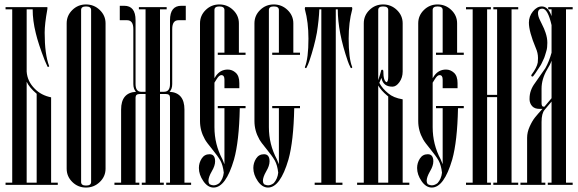

<svg xmlns="http://www.w3.org/2000/svg" viewBox="-20 -832 2602 864"><path d="M5 0V-10H35V-790H5V-800H193Q194 -796 193 -790Q181 -724 181 -685Q181 -588 201 -535Q202 -532 197 -531Q195 -530 194 -532Q194 -533 188.5 -544Q183 -555 181 -561Q152 -636 141 -683Q127 -739 127 -790H100V-510Q103 -466 136 -433Q165 -403 210 -394V-10H240V0ZM100 -464V-10H145V-410Q112 -438 100 -464Z M455 -727V-73Q455 -38 429 -13Q403 12 367 12Q331 12 305.5 -13Q280 -38 280 -73V-727Q280 -762 305.5 -787Q331 -812 367 -812Q403 -812 429 -787Q455 -762 455 -727ZM345 -787V-13Q345 3 367 3Q390 3 390 -13V-787Q390 -803 367 -803Q345 -803 345 -787Z M840 0H728V-10H745V-393Q745 -409 726 -409H700V-10H717V0H618V-10H635V-409H609Q590 -409 590 -393V-10H607V0H495V-10H525V-339Q525 -415 592 -419Q580 -431 580 -454V-701Q580 -741 552 -741H519V-806H539Q590 -806 590 -741V-454Q590 -420 614 -419H635V-790H605V-800H730V-790H700V-419H718Q745 -419 745 -454V-741Q745 -806 796 -806H816V-741H783Q755 -741 755 -701V-454Q755 -431 743 -419Q810 -415 810 -339V-10H840Z M952 -491Q972 -519 1005 -519Q1025 -519 1041 -504.5Q1057 -490 1057 -458V-435H990V-474Q990 -494 976 -494Q966 -494 955 -476L945 -460V-260Q945 -182 981 -115Q987 -102 990 -93V-345H960V-355H1085V-345H1059Q1056 -196 1033 -114Q996 12 941 12Q915 12 895 -17Q875 -46 875 -76Q875 -99 887.5 -118.5Q900 -138 923 -138Q948 -138 948 -106Q948 -86 933 -61Q918 -35 918 -18Q918 -10 923 -3Q933 2 941 2Q954 2 967 -8Q984 -27 987 -55Q983 -89 972 -109Q960 -130 934.5 -161Q909 -192 902 -205Q880 -244 880 -287V-727Q880 -762 905.5 -787Q931 -812 967 -812Q1003 -812 1029 -787Q1055 -762 1055 -727V-595H1085V-585H960V-595H990V-787Q990 -803 967 -803Q945 -803 945 -787V-480Z M1330 -345H1304Q1301 -196 1278 -114Q1241 12 1186 12Q1160 12 1140 -17Q1120 -46 1120 -76Q1120 -99 1132.5 -118.5Q1145 -138 1168 -138Q1193 -138 1193 -106Q1193 -86 1178 -61Q1163 -35 1163 -18Q1163 -10 1168 -3Q1178 2 1186 2Q1199 2 1212 -8Q1229 -27 1232 -55Q1228 -89 1217 -109Q1205 -130 1179.5 -161Q1154 -192 1147 -205Q1125 -244 1125 -287V-727Q1125 -762 1150.5 -787Q1176 -812 1212 -812Q1248 -812 1274 -787Q1300 -762 1300 -727V-595H1330V-585H1205V-595H1235V-787Q1235 -803 1212 -803Q1190 -803 1190 -787V-260Q1190 -182 1226 -115Q1232 -102 1235 -93V-345H1205V-355H1330Z M1565 -530Q1566 -528 1562.5 -526Q1559 -524 1558 -527Q1550 -542 1545 -557Q1500 -688 1500 -790H1491V-10H1521V0H1396V-10H1426V-790H1417Q1415 -741 1406 -685Q1395 -625 1372 -557Q1367 -542 1359 -527Q1358 -524 1354.5 -526Q1351 -528 1352 -530Q1368 -569 1368 -658Q1368 -732 1352 -790Q1351 -794 1353 -800H1564Q1566 -794 1565 -790Q1549 -732 1549 -658Q1549 -569 1565 -530Z M1587 0V-10H1617V-727Q1617 -762 1642.5 -787Q1668 -812 1704 -812Q1740 -812 1766 -787Q1792 -762 1792 -727V-510Q1792 -483 1777.5 -462.5Q1763 -442 1746 -442Q1705 -442 1697 -479Q1697 -480 1696.5 -480Q1696 -480 1696 -481Q1695 -479 1687 -459Q1701 -433 1727 -412Q1750 -392 1792 -385V-10H1822V0ZM1721 -403Q1696 -424 1682 -447V-10H1727V-398Q1726 -398 1721 -403ZM1720 -462Q1727 -466 1727 -487V-787Q1727 -803 1704 -803Q1682 -803 1682 -787V-471Q1691 -498 1695 -514Q1695 -517 1698 -518Q1701 -519 1703 -517Q1705 -515 1705 -512Q1705 -467 1720 -462Z M1934 -491Q1954 -519 1987 -519Q2007 -519 2023 -504.5Q2039 -490 2039 -458V-435H1972V-474Q1972 -494 1958 -494Q1948 -494 1937 -476L1927 -460V-260Q1927 -182 1963 -115Q1969 -102 1972 -93V-345H1942V-355H2067V-345H2041Q2038 -196 2015 -114Q1978 12 1923 12Q1897 12 1877 -17Q1857 -46 1857 -76Q1857 -99 1869.5 -118.5Q1882 -138 1905 -138Q1930 -138 1930 -106Q1930 -86 1915 -61Q1900 -35 1900 -18Q1900 -10 1905 -3Q1915 2 1923 2Q1936 2 1949 -8Q1966 -27 1969 -55Q1965 -89 1954 -109Q1942 -130 1916.5 -161Q1891 -192 1884 -205Q1862 -244 1862 -287V-727Q1862 -762 1887.5 -787Q1913 -812 1949 -812Q1985 -812 2011 -787Q2037 -762 2037 -727V-595H2067V-585H1942V-595H1972V-787Q1972 -803 1949 -803Q1927 -803 1927 -787V-480Z M2312 0H2200V-10H2217V-395H2172V-10H2189V0H2077V-10H2107V-790H2077V-800H2189V-790H2172V-405H2217V-790H2200V-800H2312V-790H2282V-10H2312Z M2421 -793Q2401 -793 2401 -773Q2401 -759 2410 -741Q2412 -737 2418.5 -723.5Q2425 -710 2428 -703.5Q2431 -697 2435 -685Q2439 -673 2441 -662Q2443 -651 2443 -639Q2443 -629 2442 -619Q2441 -609 2437.5 -598.5Q2434 -588 2432 -580.5Q2430 -573 2424.5 -562Q2419 -551 2417 -546Q2415 -541 2407.5 -530Q2400 -519 2398.5 -516.5Q2397 -514 2389 -502L2380 -490Q2378 -487 2375 -487.5Q2372 -488 2371 -490.5Q2370 -493 2372 -496Q2396 -528 2400 -551Q2401 -560 2401 -571Q2401 -594 2391 -616Q2360 -690 2360 -730Q2360 -758 2378 -780.5Q2396 -803 2418 -803Q2445 -803 2460 -765Q2460 -763 2462 -759V-790H2447V-800H2557V-790H2527V-10H2557V0H2445V-10H2462V-375Q2435 -342 2431 -338Q2417 -322 2417 -283V-268V-10H2434V0H2322V-10H2352V-212Q2352 -237 2363.5 -262.5Q2375 -288 2387.5 -303.5Q2400 -319 2421 -342H2408Q2386 -342 2375 -354Q2364 -366 2363 -383V-389Q2363 -426 2388 -459Q2427 -514 2434 -525Q2451 -555 2462 -595V-719Q2445 -793 2421 -793ZM2442 -519Q2417 -476 2417 -433V-368Q2417 -352 2426 -352H2430Q2438 -361 2462 -390V-559Q2456 -541 2442 -519Z"/></svg>

Font: Cathisma Unicode
Style: Normal
Weight: 400
Version: Version 1.0